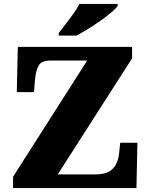

<svg xmlns="http://www.w3.org/2000/svg" viewBox="-20 -951 761 971"><path d="M46 0V-57L421 -645H239Q190 -645 175.5 -619.5Q161 -594 157 -547L152 -485H65L70 -714H648V-656L272 -69H462Q511 -69 536 -86Q561 -103 571 -129Q581 -155 583 -182L588 -229H675L670 0ZM277 -784Q292 -803 312 -829Q332 -855 351.5 -882Q371 -909 381 -931H575V-921Q566 -908 542.5 -888Q519 -868 488 -846Q457 -824 425 -804.5Q393 -785 367 -771H277Z"/></svg>

Font: Noto Serif Black
Style: Regular
Weight: 900
Designer: Monotype Design Team
Foundry: Monotype Imaging Inc.
Version: Version 2.014; ttfautohint (v1.8.4.7-5d5b)